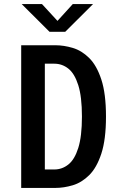

<svg xmlns="http://www.w3.org/2000/svg" viewBox="-20 -922 590 942"><path d="M84 0V-700H252Q293 -700 336.8 -687Q380.5 -674 417.5 -637.5Q454.5 -601 477.2 -531.8Q500 -462.5 500 -350Q500 -237.5 477.2 -168.2Q454.5 -99 417.5 -62.5Q380.5 -26 336.8 -13Q293 0 252 0ZM200 -90.5H246.5Q284.5 -90.5 315.2 -114.8Q346 -139 364 -196Q382 -253 382 -350Q382 -447.5 364 -504.2Q346 -561 315.5 -585.2Q285 -609.5 246.5 -609.5H200ZM86.5 -902H186L262 -819.5L337 -902H436.5L300 -766H223Z"/></svg>

Font: Trispace SemiCondensed Medium
Style: Regular
Weight: 500
Width: 4
Designer: Tyler Finck
Foundry: Etcetera Type Company
Version: Version 1.210; ttfautohint (v1.8.3)